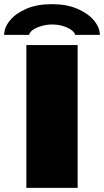

<svg xmlns="http://www.w3.org/2000/svg" viewBox="-53 -905 501 925"><path d="M74 0V-688H321V0ZM-33 -737Q-33 -772 -5.5 -806Q22 -840 73.5 -862.5Q125 -885 197 -885Q268 -885 320 -862.5Q372 -840 400 -806Q428 -772 428 -737H309Q307 -748 292 -759.5Q277 -771 252.5 -779Q228 -787 197 -787Q174 -787 150 -780.5Q126 -774 108.5 -763Q91 -752 87 -737Z"/></svg>

Font: Archivo Expanded Black
Style: Regular
Weight: 900
Width: 7
Designer: Hector Gatti
Foundry: Omnibus-Type
Version: Version 2.001